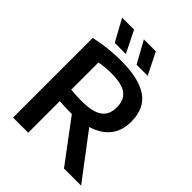

<svg xmlns="http://www.w3.org/2000/svg" viewBox="-259 -1090 1232 1232"><g transform="rotate(45 357.0 -474.0)"><path d="M78.5 0V-723Q111.5 -730 149.8 -736Q188 -742 229 -745.2Q270 -748.5 312 -748.5Q472.5 -748.5 553.2 -693Q634 -637.5 634 -517Q634 -439.5 596 -387.5Q558 -335.5 486 -309Q414 -282.5 311 -282.5Q285 -282.5 262.5 -283.8Q240 -285 216 -286.5V0ZM540.5 0 282.5 -345H435L696 0ZM315.5 -385.5Q413 -385.5 458.2 -417Q503.5 -448.5 503.5 -516.5Q503.5 -563 484.2 -591.8Q465 -620.5 425.5 -633.8Q386 -647 324 -647Q292 -647 266 -644.2Q240 -641.5 216 -637V-390.5Q233.5 -389 248.8 -387.8Q264 -386.5 280 -386Q296 -385.5 315.5 -385.5ZM399 -800 317.5 -948H426L500 -800ZM201 -800 120 -948H228.5L302 -800Z"/></g></svg>

Font: Encode Sans SemiExpanded SemiBold
Style: Regular
Weight: 600
Width: 6
Designer: Multiple Designers
Foundry: Impallari Type
Version: Version 3.002